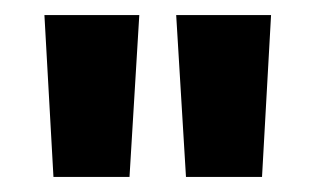

<svg xmlns="http://www.w3.org/2000/svg" viewBox="-20 -775 419 255"><path d="M227 -540 214 -755H340L328 -540ZM51 -540 39 -755H165L152 -540Z"/></svg>

Font: DM Sans 28pt Black
Style: Regular
Weight: 900
Version: Version 4.004;gftools[0.9.30]